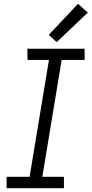

<svg xmlns="http://www.w3.org/2000/svg" viewBox="-20 -992 483 1012"><path d="M15 0H317V-60H203L305 -676H426V-735H124L125 -676H238L136 -60H15ZM279 -770 443 -926 391 -972 237 -808Z"/></svg>

Font: Iosevka Sparkle Light Oblique
Style: Regular
Weight: 300
Italic angle: -9°
Designer: Belleve Invis
Foundry: Belleve Invis
Version: Version 4.5.0; ttfautohint (v1.8.3)